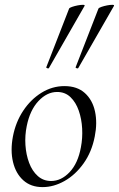

<svg xmlns="http://www.w3.org/2000/svg" viewBox="-20 -751 486 785"><path d="M154 14Q106.2 14 75.3 -13.8Q44.4 -41.6 33.2 -88.6Q22 -135.6 32.8 -193Q44 -251.6 74.8 -298.1Q105.6 -344.6 149.6 -371.8Q193.6 -399 243.4 -399Q295.4 -399 326.8 -370.7Q358.2 -342.4 368.4 -295.5Q378.6 -248.6 367.4 -193Q355.2 -129.8 321.7 -82.9Q288.2 -36 243.8 -11Q199.4 14 154 14ZM188.8 -11Q230.4 -11 264.7 -47.3Q299 -83.6 310.8 -149Q318 -186 315.9 -225.3Q313.8 -264.6 302 -298.6Q290.2 -332.6 268.2 -353.8Q246.2 -375 213.6 -375Q172 -375 137.2 -337.8Q102.4 -300.6 89.4 -236Q81.4 -197.4 84 -158Q86.6 -118.6 99.1 -85.2Q111.6 -51.8 134.4 -31.4Q157.2 -11 188.8 -11ZM180.2 -473Q178.2 -470 173.2 -472Q168.2 -474 169.2 -476L262.6 -716Q264.4 -719.4 274.9 -723Q285.4 -726.6 297.9 -729Q310.4 -731.4 319.2 -731.3Q328 -731.2 325.8 -727ZM300.2 -473Q298.2 -470 293.2 -472Q288.2 -474 289.2 -476L382.6 -716Q384.6 -719.4 395.1 -723Q405.6 -726.6 418 -729Q430.4 -731.4 439.3 -731.3Q448.2 -731.2 446 -727Z"/></svg>

Font: Cormorant Infant Light
Style: Italic
Weight: 300
Italic angle: -10°
Designer: Christian Thalmann (Catharsis Fonts)
Foundry: Catharsis Fonts
Version: Version 4.001